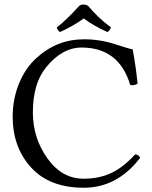

<svg xmlns="http://www.w3.org/2000/svg" viewBox="-20 -835 686 864"><path d="M376 -809.1Q419.9 -755.9 479 -711.9Q474.1 -695.8 462.9 -690.9Q397.9 -720.7 356.9 -752Q310.1 -717.8 250 -690.9Q238.8 -697.8 235.8 -711.9Q276.9 -742.7 336.9 -809.1Q355 -820.3 376 -809.1ZM356.9 9.8Q203.1 9.8 120.1 -81.1Q37.1 -171.9 37.1 -310.1Q37.1 -388.2 64.9 -457.5Q92.8 -526.9 143.1 -573.2Q235.8 -658.2 357.9 -658.2Q429.7 -658.2 498.3 -636Q566.9 -613.8 577.1 -612.8Q592.3 -529.8 599.1 -458Q580.1 -448.2 565.9 -453.1Q515.1 -621.1 347.2 -621.1Q259.8 -621.1 187.5 -532.2Q127.9 -459 127.9 -329.1Q127.9 -213.9 193.4 -122.3Q258.8 -30.8 356 -30.8Q425.8 -30.8 480.5 -56.4Q535.2 -82 587.9 -140.1Q603 -140.1 610.8 -125Q507.8 9.8 356.9 9.8Z"/></svg>

Font: Linux Libertine
Style: Regular
Weight: 400
Designer: Philipp H. Poll
Foundry: Philipp H. Poll
Version: Version 5.3.0 ; ttfautohint (v0.9)